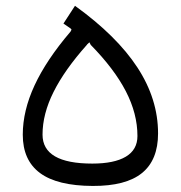

<svg xmlns="http://www.w3.org/2000/svg" viewBox="-20 -629 612 650"><path d="M274.4 -477.5Q198.7 -392.6 161.4 -317.9Q124 -243.2 124 -173.3Q124 -75.2 292.5 -75.2Q366.7 -75.2 406 -98.6Q445.3 -122.1 445.3 -168.5Q445.3 -244.1 406 -320.1Q366.7 -396 287.1 -477.1L282.7 -485.8L275.4 -479L274.4 -478ZM194.8 -549.3 233.9 -609.4Q375.5 -507.3 445.3 -400.4Q515.1 -293.5 515.1 -177.2Q515.1 -87.4 460.7 -43.2Q406.2 1 293.9 0.5Q173.8 0 115.5 -43.2Q57.1 -86.4 57.1 -172.9Q57.1 -253.9 96.9 -339.8Q136.7 -425.8 218.3 -521.5L219.2 -522.5V-522.9L219.7 -523.9L222.2 -528.8L218.8 -532.7L218.3 -533.2L217.8 -533.7H217.3Z"/></svg>

Font: Shabnam Light WOL
Style: Light-WOL
Weight: 300
Foundry: DejaVu fonts team - Redesigned by Saber Rastikerdar - Based on Vazir font
Version: Version 5.0.0